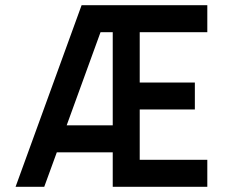

<svg xmlns="http://www.w3.org/2000/svg" viewBox="-20 -720 869 740"><path d="M40 0 294.5 -700H779V-596H518.5V-402H731V-298H518.5V-104H779V0H414.5V-133H199L150.5 0ZM237 -237H414.5V-596H367.5Z"/></svg>

Font: Urbanist SemiBold
Style: Regular
Weight: 600
Designer: Corey Hu
Foundry: Corey Hu
Version: Version 1.321; ttfautohint (v1.8.4.7-5d5b)